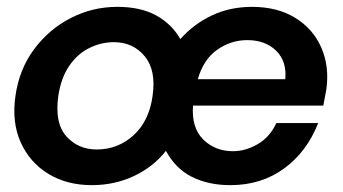

<svg xmlns="http://www.w3.org/2000/svg" viewBox="-20 -527 1000 560"><path d="M248 13Q175 13 121 -20Q67 -53 40.5 -111.5Q14 -170 25 -247Q36 -325 79.5 -383.5Q123 -442 186.5 -474.5Q250 -507 322 -507Q390 -507 435.5 -482Q481 -457 506 -413Q545 -457 598 -482Q651 -507 715 -507Q789 -507 841 -475Q893 -443 917 -388.5Q941 -334 932 -267Q928 -245 923 -219H543Q538 -155 572.5 -120.5Q607 -86 660 -86Q696 -86 731.5 -106.5Q767 -127 786 -168H908Q875 -84 808.5 -35.5Q742 13 652 13Q588 13 540 -11Q492 -35 464 -87Q427 -40 370.5 -13.5Q314 13 248 13ZM557 -296H812Q817 -348 785.5 -379Q754 -410 701 -410Q653 -410 613 -381.5Q573 -353 557 -296ZM262 -91Q324 -91 369.5 -132.5Q415 -174 425 -247Q436 -322 402 -363Q368 -404 312 -404Q275 -404 240.5 -387Q206 -370 182 -335Q158 -300 150 -247Q139 -168 173.5 -129.5Q208 -91 262 -91Z"/></svg>

Font: Host Grotesk SemiBold
Style: Italic
Weight: 600
Italic angle: -8°
Designer: Doğukan Karapınar based on Poppins by Indian Type Foundry, Jonny Pinhorn
Foundry: Element Type
Version: Version 1.001; ttfautohint (v1.8.4.7-5d5b)